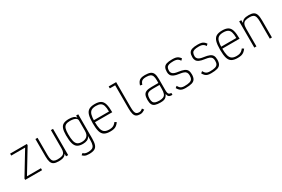

<svg xmlns="http://www.w3.org/2000/svg" viewBox="126 -2261 5749 3917"><g transform="rotate(-30 3000.0 -302.0)"><path d="M101 0V-31L429 -572H102V-618H497V-587L169 -46H498V0Z M883 14Q813 14 772.5 -6.5Q732 -27 715 -76Q698 -125 698 -210V-618H748V-210Q748 -143 760.5 -104Q773 -65 802.5 -48.5Q832 -32 883 -32Q952 -32 991 -46Q1030 -60 1046.5 -92.5Q1063 -125 1063 -183V-618H1113V0H1063V-59Q1045 -31 1022 -15.5Q999 0 966 7Q933 14 883 14Z M1498 196Q1462 196 1436 191Q1410 186 1389.5 174Q1369 162 1348 141L1385 110Q1400 125 1415.5 133.5Q1431 142 1451 146Q1471 150 1498 150Q1559 150 1593.5 133Q1628 116 1642.5 74.5Q1657 33 1657 -38V-136Q1637 -85 1593.5 -65.5Q1550 -46 1491 -46Q1410 -46 1363 -76Q1316 -106 1296 -176.5Q1276 -247 1276 -370Q1276 -470 1296 -527Q1316 -584 1363 -608Q1410 -632 1491 -632Q1549 -632 1592 -618Q1635 -604 1657 -566V-618H1707V-47Q1707 45 1688 98.5Q1669 152 1623.5 174Q1578 196 1498 196ZM1491 -92Q1565 -92 1611 -130Q1657 -168 1657 -262V-498Q1657 -532 1633.5 -551Q1610 -570 1572.5 -578Q1535 -586 1491 -586Q1429 -586 1392.5 -566Q1356 -546 1341 -499Q1326 -452 1326 -370Q1326 -265 1341 -204Q1356 -143 1392.5 -117.5Q1429 -92 1491 -92Z M2102 14Q2014 14 1963.5 -15.5Q1913 -45 1892 -116Q1871 -187 1871 -309Q1871 -432 1892 -502.5Q1913 -573 1963.5 -602.5Q2014 -632 2102 -632Q2189 -632 2238.5 -602.5Q2288 -573 2308.5 -502Q2329 -431 2329 -308H1900V-354H2278Q2278 -442 2262 -492.5Q2246 -543 2207.5 -564.5Q2169 -586 2102 -586Q2033 -586 1993.5 -561.5Q1954 -537 1937.5 -478.5Q1921 -420 1921 -318Q1921 -210 1937.5 -147.5Q1954 -85 1993.5 -58.5Q2033 -32 2102 -32Q2141 -32 2169 -39.5Q2197 -47 2220.5 -64.5Q2244 -82 2268 -113L2308 -86Q2280 -48 2252 -26Q2224 -4 2188.5 5Q2153 14 2102 14Z M2806 14Q2749 14 2716 -6.5Q2683 -27 2669 -76.5Q2655 -126 2655 -211V-754H2529V-800H2705V-211Q2705 -143 2714 -104Q2723 -65 2745.5 -48.5Q2768 -32 2806 -32Q2829 -32 2847 -40Q2865 -48 2891 -70L2920 -26Q2883 -4 2858.5 5Q2834 14 2806 14Z M3284 14Q3205 14 3159.5 -2.5Q3114 -19 3095 -58.5Q3076 -98 3076 -166Q3076 -238 3095 -279Q3114 -320 3159.5 -337Q3205 -354 3284 -354H3442V-419Q3442 -483 3427.5 -519Q3413 -555 3378.5 -570.5Q3344 -586 3284 -586Q3241 -586 3213.5 -577Q3186 -568 3169 -546Q3152 -524 3140 -486L3092 -498Q3108 -549 3130.5 -578.5Q3153 -608 3190 -620Q3227 -632 3284 -632Q3363 -632 3408.5 -612.5Q3454 -593 3473 -546.5Q3492 -500 3492 -419V-156Q3492 -114 3499 -90Q3506 -66 3523.5 -56Q3541 -46 3570 -46V0Q3515 0 3491 -18Q3467 -36 3458 -85Q3440 -48 3418 -26Q3396 -4 3364 5Q3332 14 3284 14ZM3284 -32Q3344 -32 3378.5 -49Q3413 -66 3427.5 -106Q3442 -146 3442 -216V-308H3284Q3224 -308 3189.5 -295Q3155 -282 3140.5 -251Q3126 -220 3126 -166Q3126 -115 3140.5 -86Q3155 -57 3189.5 -44.5Q3224 -32 3284 -32Z M3875 14Q3829 14 3797 5Q3765 -4 3741.5 -26Q3718 -48 3696 -86L3735 -118Q3752 -86 3770 -67Q3788 -48 3813.5 -40Q3839 -32 3875 -32Q3950 -32 3993.5 -44.5Q4037 -57 4055 -86Q4073 -115 4073 -167Q4073 -211 4057.5 -237.5Q4042 -264 4005.5 -278.5Q3969 -293 3905 -301Q3828 -311 3784 -331.5Q3740 -352 3722 -384.5Q3704 -417 3704 -460Q3704 -526 3724.5 -563.5Q3745 -601 3793 -616.5Q3841 -632 3925 -632Q3974 -632 4007 -624.5Q4040 -617 4064.5 -598.5Q4089 -580 4111 -548L4075 -513Q4058 -541 4038 -556.5Q4018 -572 3991.5 -579Q3965 -586 3925 -586Q3860 -586 3822.5 -574.5Q3785 -563 3769.5 -535.5Q3754 -508 3754 -460Q3754 -417 3786.5 -388.5Q3819 -360 3905 -349Q3988 -338 4035.5 -318Q4083 -298 4103 -262Q4123 -226 4123 -167Q4123 -98 4100 -58.5Q4077 -19 4023 -2.5Q3969 14 3875 14Z M4475 14Q4429 14 4397 5Q4365 -4 4341.5 -26Q4318 -48 4296 -86L4335 -118Q4352 -86 4370 -67Q4388 -48 4413.5 -40Q4439 -32 4475 -32Q4550 -32 4593.5 -44.5Q4637 -57 4655 -86Q4673 -115 4673 -167Q4673 -211 4657.5 -237.5Q4642 -264 4605.5 -278.5Q4569 -293 4505 -301Q4428 -311 4384 -331.5Q4340 -352 4322 -384.5Q4304 -417 4304 -460Q4304 -526 4324.5 -563.5Q4345 -601 4393 -616.5Q4441 -632 4525 -632Q4574 -632 4607 -624.5Q4640 -617 4664.5 -598.5Q4689 -580 4711 -548L4675 -513Q4658 -541 4638 -556.5Q4618 -572 4591.5 -579Q4565 -586 4525 -586Q4460 -586 4422.5 -574.5Q4385 -563 4369.5 -535.5Q4354 -508 4354 -460Q4354 -417 4386.5 -388.5Q4419 -360 4505 -349Q4588 -338 4635.5 -318Q4683 -298 4703 -262Q4723 -226 4723 -167Q4723 -98 4700 -58.5Q4677 -19 4623 -2.5Q4569 14 4475 14Z M5102 14Q5014 14 4963.5 -15.5Q4913 -45 4892 -116Q4871 -187 4871 -309Q4871 -432 4892 -502.5Q4913 -573 4963.5 -602.5Q5014 -632 5102 -632Q5189 -632 5238.5 -602.5Q5288 -573 5308.5 -502Q5329 -431 5329 -308H4900V-354H5278Q5278 -442 5262 -492.5Q5246 -543 5207.5 -564.5Q5169 -586 5102 -586Q5033 -586 4993.5 -561.5Q4954 -537 4937.5 -478.5Q4921 -420 4921 -318Q4921 -210 4937.5 -147.5Q4954 -85 4993.5 -58.5Q5033 -32 5102 -32Q5141 -32 5169 -39.5Q5197 -47 5220.5 -64.5Q5244 -82 5268 -113L5308 -86Q5280 -48 5252 -26Q5224 -4 5188.5 5Q5153 14 5102 14Z M5498 0V-618H5548V-554Q5576 -595 5614.5 -613.5Q5653 -632 5728 -632Q5799 -632 5839 -611Q5879 -590 5896 -540Q5913 -490 5913 -403V0H5863V-403Q5863 -473 5850.5 -512.5Q5838 -552 5809 -569Q5780 -586 5728 -586Q5660 -586 5620.5 -572Q5581 -558 5564.5 -521Q5548 -484 5548 -414V0Z"/></g></svg>

Font: Victor Mono Thin Thin
Style: Regular
Weight: 250
Monospace: yes
Version: Version 1.561;gftools[0.9.30]